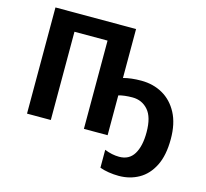

<svg xmlns="http://www.w3.org/2000/svg" viewBox="-127 -842 1308 1218"><g transform="rotate(15 527.5 -233.0)"><path d="M619.1 -697.3V-376Q669.9 -389.6 736.8 -389.6Q814.9 -389.6 877.2 -354.5Q939.5 -319.3 976.1 -250.5Q1012.7 -181.6 1012.7 -80.1Q1012.7 27.3 978 96.2Q943.4 165 884.5 198Q825.7 231 753.4 231Q719.7 231 686.3 225.6Q652.8 220.2 628.4 210.9V93.3Q677.2 113.3 724.6 113.3Q790 113.3 821.5 61.5Q853 9.8 853 -81.5Q853 -181.2 812.7 -226.8Q772.5 -272.5 710 -272.5Q684.1 -272.5 660.9 -269.8Q637.7 -267.1 619.1 -261.7V0H463.4V-579.6H246.1V0H89.8V-697.3Z"/></g></svg>

Font: Lunasima
Style: Bold
Weight: 700
Designer: The DocRepair Project, Monotype Design Team
Foundry: Google
Version: Version 2.009